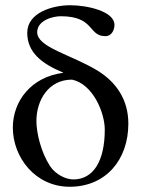

<svg xmlns="http://www.w3.org/2000/svg" viewBox="-20 -703 540 733"><path d="M221 -425C98 -409 29 -316 29 -216C29 -102 115 10 246 10C384 10 470 -93 470 -231C470 -320 426 -388 353 -433C251 -495 122 -522 122 -580C122 -625 181 -641 212 -641C342 -641 316 -565 382 -565C408 -565 417 -591 417 -608C417 -660 313 -683 248 -683C181 -683 84 -655 84 -578C84 -505 136 -461 221 -426ZM380 -208C380 -89 337 -18 260 -18C231 -18 192 -37 171 -69C136 -123 119 -196 119 -241C119 -319 164 -399 255 -399C335 -382 380 -273 380 -208Z"/></svg>

Font: STIX Math
Style: Regular
Weight: 400
Designer: MicroPress Inc., with final additions and corrections provided by Coen Hoffman, Elsevier (retired)
Version: Version 1.1.0